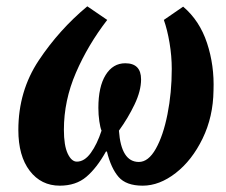

<svg xmlns="http://www.w3.org/2000/svg" viewBox="-20 -577 714 607"><path d="M38 -166Q38 -289 102.5 -386Q167 -483 256 -557L319 -514Q258 -435 220 -347Q182 -259 182 -167Q182 -117 194 -91.5Q206 -66 223 -66Q247 -66 267 -93.5Q287 -121 301 -164Q297 -173 294 -193.5Q291 -214 291 -236Q291 -303 314 -340Q337 -377 376 -377Q426 -377 426 -326Q426 -290 405.5 -247Q385 -204 356 -164Q363 -65 419 -65Q449 -65 472.5 -106.5Q496 -148 509.5 -216Q523 -284 523 -359Q523 -400 516 -441.5Q509 -483 498 -514L559 -556Q611 -512 634.5 -441Q658 -370 655 -291Q654 -208 620.5 -139Q587 -70 535.5 -30Q484 10 431 10Q379 10 355 -17.5Q331 -45 318 -98H315Q286 -46 253 -18Q220 10 169 10Q110 10 74 -37Q38 -84 38 -166Z"/></svg>

Font: Noto Serif CondExtraBold
Style: Italic
Weight: 800
Width: 3
Italic angle: -12°
Designer: Monotype Design Team
Foundry: Monotype Imaging Inc.
Version: Version 1.001